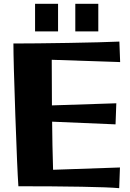

<svg xmlns="http://www.w3.org/2000/svg" viewBox="-20 -977 677 1002"><path d="M76 -5Q70 -89 60 -376Q50 -663 50 -750Q161 -750 336.5 -753Q512 -756 603 -760L607 -653L250 -665L251 -427L587 -438L583 -328L252 -342Q253 -221 257 -91L606 -103L602 5Q548 0 405.5 -2.5Q263 -5 76 -5ZM373 -957H493V-813H373ZM163 -957H283V-813H163Z"/></svg>

Font: Otomanopee One
Style: Regular
Weight: 400
Designer: Das Ende der Wildnis
Foundry: Gutenberg Labo
Version: Version 3.005